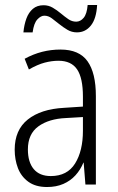

<svg xmlns="http://www.w3.org/2000/svg" viewBox="-20 -741 474 771"><path d="M223 -542Q298 -542 331.5 -495Q365 -448 365 -355V0H323L316 -88H315Q303 -59 283 -37Q263 -15 234.5 -2.5Q206 10 169 10Q123 10 94 -11Q65 -32 52 -66Q39 -100 39 -140Q39 -219 91.5 -261Q144 -303 237 -308L313 -313V-353Q313 -428 289.5 -462.5Q266 -497 215 -497Q188 -497 159.5 -489.5Q131 -482 96 -462L79 -505Q114 -524 149.5 -533Q185 -542 223 -542ZM245 -267Q176 -264 134 -233.5Q92 -203 92 -141Q92 -90 115.5 -62Q139 -34 184 -34Q250 -34 281.5 -84.5Q313 -135 313 -216V-271ZM74 -611Q77 -642 86 -666.5Q95 -691 112 -705.5Q129 -720 155 -720Q175 -720 192 -710Q209 -700 224.5 -687Q240 -674 254.5 -664Q269 -654 286 -654Q303 -654 316 -669.5Q329 -685 332 -721H370Q367 -666 345 -638.5Q323 -611 289 -611Q268 -611 250.5 -621.5Q233 -632 217.5 -644.5Q202 -657 188 -667.5Q174 -678 158 -678Q144 -678 130 -663Q116 -648 111 -611Z"/></svg>

Font: Noto Sans Bengali Condensed Light
Style: Regular
Weight: 300
Width: 3
Designer: Jelle Bosma - Monotype Design Team
Foundry: Monotype Imaging Inc.
Version: Version 2.003